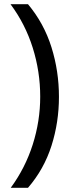

<svg xmlns="http://www.w3.org/2000/svg" viewBox="-20 -734 340 912"><path d="M260 -274Q260 -153 224.5 -41.5Q189 70 113 158H31Q100 64 135.5 -47.5Q171 -159 171 -275Q171 -394 135.5 -507Q100 -620 30 -714H113Q189 -623 224.5 -509.5Q260 -396 260 -274Z"/></svg>

Font: Noto Sans Tifinagh Adrar
Style: Regular
Weight: 400
Designer: JamraPatel
Foundry: JamraPatel LLC
Version: Version 2.006; ttfautohint (v1.8.4.7-5d5b)